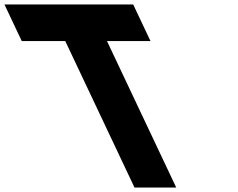

<svg xmlns="http://www.w3.org/2000/svg" viewBox="-349 -845 1071 865"><path d="M-251 -660H-55L257 0H445L133 -660H329L251 -825H-329Z"/></svg>

Font: Hussar
Style: BdOpOblFive
Weight: 700
Foundry: Cannot Into Space Fonts
Version: Version 2.00